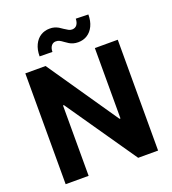

<svg xmlns="http://www.w3.org/2000/svg" viewBox="-160 -1031 1029 1151"><g transform="rotate(-20 354.5 -456.0)"><path d="M649.6 0H522.5L212.1 -449.1H206.4V0H59.9V-707H189.1L497.3 -258.1H503.5V-707H649.6ZM287.3 -909.5Q304.4 -910 318.4 -905.7Q332.4 -901.4 343.2 -895.2Q353.9 -889 367 -879.3Q381.8 -869.5 392.2 -863.9Q402.6 -858.3 414.4 -858.3Q434.9 -858.9 445.3 -873.2Q455.7 -887.5 456.3 -911.7L535.8 -909.6Q535.8 -867.3 521 -836.6Q506.2 -805.8 480.7 -789.8Q455.2 -773.8 423.3 -773.8Q405.4 -773.8 391.3 -778Q377.2 -782.3 367 -788.5Q356.8 -794.8 343.4 -804.4Q329.3 -815.1 319.3 -820Q309.3 -824.9 296.6 -824.9Q278.7 -824.9 267.7 -810.6Q256.7 -796.3 256.7 -772.2L175.2 -773.4Q175.2 -816.3 190.2 -847.2Q205.2 -878.1 230.5 -893.8Q255.8 -909.5 287.3 -909.5Z"/></g></svg>

Font: Pretendard JP Variable
Style: Regular
Weight: 400
Designer: Base glyphs from Inter by Rasmus Andersson; Hangul glyphs from Noto Sans CJK(Source Han Sans) by Jang Soo-young and Kang
Foundry: Kil Hyung-jin
Version: Version 1.307;Glyphs 3.2 (3192)